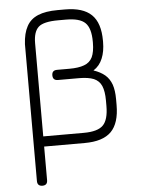

<svg xmlns="http://www.w3.org/2000/svg" viewBox="-59 -741 735 988"><g transform="rotate(-5 308.0 -247.0)"><path d="M93.5 173.5C93.5 173.5 93.5 173.5 93.5 173.5C93.5 173.5 93.5 -533.5 93.5 -533.5C95.5 -571 103 -601.5 116 -625C128.5 -648.5 148 -666 174.5 -677C200.5 -688 234.5 -693.5 276.5 -693.5C276.5 -693.5 276.5 -693.5 276.5 -693.5C276.5 -693.5 314.5 -693.5 314.5 -693.5C376 -693.5 421.5 -679.5 451 -651C480.5 -622.5 495 -577.5 495 -516C495 -516 495 -516 495 -516C495 -516 495 -510.5 495 -510.5C495 -477.5 490 -449 480 -425C470 -400.5 454.5 -381.5 433 -368C433 -368 433 -368 433 -368C457 -360 476.5 -349.5 492 -336.5C507 -323.5 518 -307 525.5 -286.5C532.5 -266 536 -240.5 536 -210.5C536 -210.5 536 -210.5 536 -210.5C536 -210.5 536 -180.5 536 -180.5C536 -118 521.5 -72.5 493 -43.5C464 -14.5 418.5 0 356 0C356 0 356 0 356 0C356 0 146 0 146 0C146 0 146 173.5 146 173.5C146 191 137.5 200 120 200C120 200 120 200 120 200C102.5 200 93.5 191 93.5 173.5ZM146 -534C146 -534 146 -52.5 146 -52.5C146 -52.5 356 -52.5 356 -52.5C403.5 -52.5 437 -62 455.5 -81C474 -99.5 483.5 -133 483.5 -180.5C483.5 -180.5 483.5 -180.5 483.5 -180.5C483.5 -180.5 483.5 -208.5 483.5 -208.5C483.5 -240 479.5 -265.5 471.5 -284C463.5 -302.5 450 -315.5 431.5 -323.5C413 -331 387.5 -335 356 -335C356 -335 356 -335 356 -335C356 -335 246.5 -335 246.5 -335C229 -335 220 -344 220 -361.5C220 -361.5 220 -361.5 220 -361.5C220 -379 229 -387.5 246.5 -387.5C246.5 -387.5 246.5 -387.5 246.5 -387.5C246.5 -387.5 310 -387.5 310 -387.5C341.5 -387.5 367.5 -391 387 -398.5C406.5 -405.5 420.5 -418 429.5 -436C438 -454 442.5 -479 442.5 -510.5C442.5 -510.5 442.5 -510.5 442.5 -510.5C442.5 -510.5 442.5 -516 442.5 -516C442.5 -562.5 433 -595 414 -613.5C395 -632 362 -641 314.5 -641C314.5 -641 314.5 -641 314.5 -641C314.5 -641 274.5 -641 274.5 -641C224 -641 190 -633 172.5 -617C155 -601 146 -573.5 146 -534C146 -534 146 -534 146 -534Z"/></g></svg>

Font: Jura-Fortis-Regular
Style: Regular
Weight: 500
Designer: Daniel Johnson, Alexei Vanyashin, Mirko Velimirovic
Foundry: Daniel Johnson
Version: ""